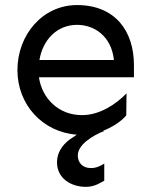

<svg xmlns="http://www.w3.org/2000/svg" viewBox="-20 -518 598 758"><path d="M284.2 -419.9C351.6 -419.9 419.9 -376 429.7 -281.2H135.7C148.4 -358.4 203.1 -419.9 284.2 -419.9ZM284.2 -498C147.5 -498 48.8 -379.9 48.8 -241.2C48.8 -104.5 148.4 3.9 283.2 13.7C279.3 16.6 275.4 19.5 270.5 22.5C235.4 43 205.1 77.1 205.1 123C205.1 186.5 260.7 219.7 319.3 219.7C354.5 219.7 378.9 202.1 391.6 195.3V127.9C377 136.7 361.3 145.5 338.9 145.5C304.7 145.5 287.1 123 287.1 95.7C287.1 52.7 346.7 16.6 391.6 -1H385.7C418 -13.7 457 -36.1 478.5 -62.5L479.5 -149.4C437.5 -106.4 374 -63.5 303.7 -63.5C210 -63.5 145.5 -130.9 133.8 -212.9H508.8V-260.7C508.8 -395.5 434.6 -498 284.2 -498Z"/></svg>

Font: Sen-gleads
Style: Regular
Weight: 400
Designer: Kosal Sen, Philatype
Foundry: Philatype
Version: Version 1.004; ttfautohint (v1.8.3)